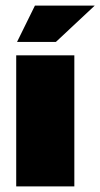

<svg xmlns="http://www.w3.org/2000/svg" viewBox="-20 -667 359 687"><path d="M246 0H38V-469H246ZM319 -647 180 -517H41L105 -647Z"/></svg>

Font: Passion One
Style: Bold
Weight: 700
Designer: Alejandro Lo Celso
Foundry: Fontstage
Version: Version 1.002